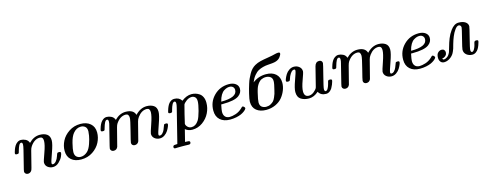

<svg xmlns="http://www.w3.org/2000/svg" viewBox="-28 -1547 6574 2593"><g transform="rotate(-15 3258.5 -250.0)"><path d="M77.1 -298.8Q77.1 -301.8 80.6 -316.4Q84 -331.1 93 -355Q102.1 -378.9 115.5 -400.9Q128.9 -422.9 151.9 -439Q174.8 -455.1 202.1 -455.1Q232.9 -455.1 265.9 -439Q298.8 -422.9 312 -384.8Q380.9 -455.6 464.8 -456.1Q528.8 -456.1 566.4 -428.5Q604 -400.9 604 -341.8Q604 -292 562.5 -177.5Q521 -63 521 -44.9Q521 -25.9 537.1 -25.9Q561 -25.9 584 -54.2Q605 -80.1 616.9 -116.9Q628.9 -153.8 633.8 -158.2Q641.6 -163.1 657.2 -163.1Q682.1 -163.1 682.1 -146Q682.1 -130.9 666.5 -95.9Q650.9 -61 613 -24.9Q575.2 11.2 528.8 11.2Q487.8 11.2 456.3 -12.9Q424.8 -37.1 424.8 -79.1Q424.8 -97.2 463.4 -202.6Q502 -308.1 502 -362.8Q502 -418.9 456.1 -418.9Q380.9 -418.9 324.2 -335.9Q309.1 -314 300.8 -280.8Q251 -84 243.4 -54.9Q235.8 -25.9 229 -16.1Q210 10.7 178.2 11.2Q160.2 11.2 146.5 -0.5Q132.8 -12.2 132.8 -30.8Q132.8 -37.6 138.2 -60.1L201.2 -312Q215.3 -370.1 214.8 -388.2Q214.8 -418 195.8 -418Q176.8 -418 162.8 -389.4Q148.9 -360.8 139.9 -326.9Q130.9 -293 128.9 -290Q123 -282.2 102.1 -282.2Q77.1 -281.7 77.1 -298.8Z M734.9 -158.2Q734.9 -229 768.8 -295.9Q802.7 -362.8 873.3 -409.4Q943.8 -456.1 1033.7 -456.1Q1119.6 -456.1 1171.9 -411.1Q1224.1 -366.2 1224.1 -286.1Q1224.1 -216.3 1190.4 -149.7Q1156.7 -83 1086.4 -35.9Q1016.1 11.2 923.8 11.2Q836.9 11.2 785.9 -33.4Q734.9 -78.1 734.9 -158.2ZM844.7 -112.8Q844.7 -65.9 869.4 -45.4Q894 -24.9 926.8 -24.9Q976.6 -24.9 1021 -64.9Q1054.2 -95.7 1077.1 -161.9Q1100.1 -228 1106.9 -272Q1113.8 -315.9 1113.8 -332Q1113.8 -378.9 1088.9 -398.9Q1064 -418.9 1030.8 -418.9Q966.8 -418.9 920.9 -361.8Q886.7 -319.8 865.7 -234.9Q844.7 -149.9 844.7 -112.8Z M1276.9 -298.8Q1276.9 -301.8 1280.3 -316.4Q1283.7 -331.1 1292.7 -355Q1301.8 -378.9 1315.2 -400.9Q1328.6 -422.9 1351.6 -439Q1374.5 -455.1 1401.9 -455.1Q1432.6 -455.1 1465.6 -439Q1498.5 -422.9 1511.7 -384.8Q1580.6 -455.6 1665.5 -456.1Q1776.4 -456.1 1798.8 -377.9Q1873 -456.1 1960.9 -456.1Q2018.1 -456.1 2057.9 -429.9Q2097.7 -403.8 2097.7 -341.8Q2097.7 -292 2056.6 -178Q2015.6 -64 2015.6 -43.9Q2015.6 -25.9 2031.7 -25.9Q2052.7 -25.9 2070.8 -45.4Q2088.9 -64.9 2098.4 -87.4Q2107.9 -109.9 2115.7 -131.8Q2123.5 -153.8 2124.5 -154.8Q2129.4 -161.6 2145.5 -162.1H2155.8Q2175.8 -162.1 2175.8 -145Q2175.8 -136.2 2166.3 -112.5Q2156.7 -88.9 2139.2 -60.5Q2121.6 -32.2 2090.6 -10.5Q2059.6 11.2 2023.9 11.2Q1981 11.2 1950.4 -13.9Q1919.9 -39.1 1919.9 -79.1Q1919.9 -95.2 1957.8 -203.6Q1995.6 -312 1995.6 -363.8Q1995.6 -418.9 1950.7 -418.9Q1878.9 -418.9 1823.7 -344.2Q1802.7 -315.4 1795.9 -286.1Q1731.9 -32.2 1729.5 -26.9Q1712.4 11.2 1671.9 11.2Q1652.8 11.2 1640.4 -0.5Q1627.9 -12.2 1627.9 -30.8Q1627.9 -44.9 1664.8 -188Q1701.7 -331.1 1701.7 -362.8Q1701.7 -418.9 1657.7 -418.9Q1577.6 -418.9 1519.5 -330.1Q1509.8 -314.9 1500.5 -280.8Q1439.5 -36.6 1435.5 -27.8Q1419.4 11.2 1377.9 11.2Q1358.9 11.2 1345.7 -0.5Q1332.5 -12.2 1332.5 -30.8Q1332.5 -38.6 1339.8 -66.9L1402.8 -319.8Q1402.8 -321.8 1406.7 -335Q1410.6 -348.1 1413.1 -362.1Q1415.5 -376 1415.5 -387.2Q1415.5 -418 1395.5 -418Q1377.4 -418 1363 -389.4Q1348.6 -360.8 1339.6 -326.9Q1330.6 -293 1328.6 -291Q1322.8 -282.2 1308.6 -282.2H1301.8Q1276.9 -281.7 1276.9 -298.8Z M2167.5 173.8Q2167.5 147 2197.8 147H2200.7Q2209.5 147 2229.5 145Q2231.4 136.2 2236.6 117.7Q2241.7 99.1 2243.7 89.8L2347.7 -326.2Q2358.9 -371.1 2358.4 -388.2Q2358.4 -418 2339.4 -418Q2321.3 -418 2306.9 -389.9Q2292.5 -361.8 2283.4 -327.9Q2274.4 -293.9 2273.4 -292Q2267.6 -282.2 2250.5 -282.2Q2220.7 -282.2 2220.7 -297.9Q2220.7 -300.8 2224.1 -315.4Q2227.5 -330.1 2236.6 -354Q2245.6 -377.9 2258.5 -400.4Q2271.5 -422.9 2294.4 -439Q2317.4 -455.1 2345.7 -455.1Q2414.6 -455.1 2447.8 -401.9Q2516.6 -456.1 2586.4 -456.1Q2614.3 -456.1 2641.4 -448.5Q2668.5 -440.9 2695.1 -423.3Q2721.7 -405.8 2737.5 -372.3Q2753.4 -338.9 2753.4 -292Q2753.4 -218.8 2720 -150.4Q2686.5 -82 2621.6 -35.4Q2556.6 11.2 2477.5 11.2Q2420.4 11.2 2379.4 -22.9L2337.4 145Q2361.3 147 2374.5 147Q2405.3 147 2405.8 166Q2405.8 193.8 2378.4 193.8Q2375.5 193.8 2362.1 193.4Q2348.6 192.9 2325.2 192.4Q2301.8 191.9 2274.4 191.9Q2244.6 191.9 2226.1 192.4Q2207.5 192.9 2200.4 193.4Q2193.4 193.8 2191.4 193.8Q2167.5 193.8 2167.5 173.8ZM2398.4 -92.8Q2398.4 -70.8 2420.4 -47.9Q2442.4 -24.9 2476.6 -24.9Q2533.7 -24.9 2574.7 -86.9Q2598.6 -124 2622.1 -211.9Q2645.5 -299.8 2645.5 -342.8Q2645.5 -383.8 2625.5 -401.4Q2605.5 -418.9 2581.5 -418.9Q2541.5 -418.9 2506.1 -392.6Q2470.7 -366.2 2460.4 -345.2Q2457.5 -340.3 2428 -219Q2398.4 -97.7 2398.4 -92.8Z M2815.4 -164.1Q2815.4 -287.1 2900.4 -371.6Q2985.4 -456.1 3109.4 -456.1Q3167.5 -456.1 3203.6 -429Q3239.7 -401.9 3239.7 -357.9Q3239.7 -300.8 3188.5 -263.2Q3127.4 -218.3 2962.4 -217.8H2940.4Q2924.3 -140.6 2924.3 -117.2Q2924.3 -72.3 2947 -48.6Q2969.7 -24.9 3009.3 -24.9Q3043.5 -24.9 3092 -40Q3140.6 -55.2 3181.6 -92.8Q3185.5 -96.7 3189.9 -101.3Q3194.3 -106 3197 -107.9Q3199.7 -109.9 3202.1 -112.5Q3204.6 -115.2 3206.5 -115.7Q3208.5 -116.2 3211.4 -116.2Q3220.2 -116.2 3231 -105.2Q3241.7 -94.2 3241.7 -85.9Q3241.7 -80.1 3233.2 -69.1Q3224.6 -58.1 3205.6 -43.9Q3186.5 -29.8 3159.9 -17.8Q3133.3 -5.9 3093 2.7Q3052.7 11.2 3005.4 11.2Q2917.5 11.2 2866.5 -34.9Q2815.4 -81.1 2815.4 -164.1ZM2950.7 -253.9Q3173.8 -253.9 3173.3 -358.9Q3173.3 -385.7 3155.5 -402.3Q3137.7 -418.9 3108.4 -418.9Q3092.3 -418.9 3074.5 -414.1Q3056.6 -409.2 3031.5 -394Q3006.3 -378.9 2984.6 -343Q2962.9 -307.1 2950.7 -253.9Z M3323.2 -151.9Q3323.2 -185.1 3342.3 -264.2Q3352.1 -305.2 3358.2 -326.7Q3364.3 -348.1 3377.2 -390.1Q3390.1 -432.1 3403.1 -459Q3416 -485.8 3434.1 -518.8Q3452.1 -551.8 3475.1 -575.4Q3498 -599.1 3524.4 -613.8Q3561.5 -634.8 3605.5 -645.3Q3649.4 -655.8 3713.4 -665.8Q3777.3 -675.8 3826.2 -689Q3845.2 -693.8 3859.4 -693.8H3864.3Q3887.2 -693.8 3887.2 -678.2Q3887.2 -660.2 3865.2 -630.6Q3843.3 -601.1 3805.2 -587.9Q3783.2 -580.1 3748.8 -576.7Q3714.4 -573.2 3684.3 -571.5Q3654.3 -569.8 3617.7 -560.3Q3581.1 -550.8 3551.3 -534.4Q3521.5 -518.1 3491.5 -481.9Q3461.4 -445.8 3440.4 -392.1Q3522.5 -456.1 3627.4 -456.1Q3714.4 -456.1 3763.9 -411.6Q3813.5 -367.2 3813.5 -288.1Q3813.5 -238.3 3793.9 -186.5Q3774.4 -134.8 3738.3 -89.8Q3702.1 -44.9 3642.1 -16.8Q3582 11.2 3510.3 11.2Q3426.3 11.2 3374.8 -30.3Q3323.2 -71.8 3323.2 -151.9ZM3434.1 -112.8Q3434.1 -67.9 3460.2 -48.8Q3486.3 -29.8 3521.5 -29.8Q3555.7 -29.8 3582.5 -44.4Q3609.4 -59.1 3624.3 -75Q3639.2 -90.8 3653.3 -123.3Q3667.5 -155.8 3671.4 -169.4Q3675.3 -183.1 3683.1 -214.8Q3706.1 -302.7 3706.1 -338.9Q3706.1 -381.8 3679.2 -400.4Q3652.3 -418.9 3617.2 -418.9Q3598.1 -418.9 3581.8 -415Q3565.4 -411.1 3552.2 -404.5Q3539.1 -397.9 3527.6 -387Q3516.1 -376 3508.3 -366.5Q3500.5 -356.9 3492.9 -343Q3485.4 -329.1 3480.7 -319.6Q3476.1 -310.1 3471.7 -294.9Q3467.3 -279.8 3465.3 -273.4Q3463.4 -267.1 3460.2 -254.6Q3457 -242.2 3457 -241.2Q3434.1 -147 3434.1 -112.8Z M3866.2 -298.8Q3866.2 -308.6 3875.7 -332.3Q3885.3 -356 3902.6 -384.5Q3919.9 -413.1 3951.4 -434.6Q3982.9 -456.1 4019 -456.1Q4060.1 -456.1 4091.6 -430.9Q4123 -405.8 4123 -365.2Q4123 -346.2 4087.6 -250.5Q4052.2 -154.8 4052.2 -101.1Q4052.2 -24.9 4117.2 -24.9Q4165 -24.9 4209 -73.2Q4213.9 -78.1 4217.5 -82.5Q4221.2 -86.9 4223.6 -89.8Q4226.1 -92.8 4228 -96.9Q4230 -101.1 4231 -103Q4231.9 -105 4233.4 -109.4Q4234.9 -113.8 4235.4 -115.5Q4235.8 -117.2 4237.1 -123Q4238.3 -128.9 4239.3 -130.9L4303.2 -384.8Q4318.4 -443.8 4368.2 -443.8Q4387.2 -443.8 4399.7 -432.4Q4412.1 -420.9 4412.1 -401.9Q4412.1 -388.7 4372.6 -235.4Q4333 -82 4333 -57.1Q4333 -26.4 4352.1 -25.9Q4357.9 -25.9 4364.5 -30Q4371.1 -34.2 4375.5 -40Q4379.9 -45.9 4385 -55.9Q4390.1 -65.9 4393.6 -74Q4397 -82 4400.6 -93.5Q4404.3 -105 4406.2 -111.6Q4408.2 -118.2 4410.6 -128.2Q4413.1 -138.2 4413.1 -139.2Q4417 -153.3 4422.1 -157.7Q4427.2 -162.1 4439.9 -162.1H4446.3Q4471.2 -162.1 4471.2 -145Q4471.2 -142.1 4467.5 -127.4Q4463.9 -112.8 4454.3 -88.9Q4444.8 -64.9 4431.9 -43Q4418.9 -21 4396.5 -4.9Q4374 11.2 4347.2 11.2Q4272.9 11.2 4242.2 -45.9Q4178.2 11.2 4107.9 11.2Q4042 11.2 3996.1 -18.3Q3950.2 -47.9 3950.2 -120.1Q3950.2 -171.9 3988.5 -276.4Q4026.9 -380.9 4026.9 -399.9Q4026.9 -418 4012.2 -418Q4000 -418 3987.5 -411.4Q3975.1 -404.8 3956.5 -377.4Q3938 -350.1 3923.8 -304.2Q3920.9 -293 3916.5 -288.6Q3912.1 -284.2 3907 -283.2Q3901.9 -282.2 3892.1 -282.2H3891.1Q3866.2 -281.7 3866.2 -298.8Z M4516.1 -298.8Q4516.1 -301.8 4519.5 -316.4Q4522.9 -331.1 4532 -355Q4541 -378.9 4554.4 -400.9Q4567.9 -422.9 4590.8 -439Q4613.8 -455.1 4641.1 -455.1Q4671.9 -455.1 4704.8 -439Q4737.8 -422.9 4751 -384.8Q4819.8 -455.6 4904.8 -456.1Q5015.6 -456.1 5038.1 -377.9Q5112.3 -456.1 5200.2 -456.1Q5257.3 -456.1 5297.1 -429.9Q5336.9 -403.8 5336.9 -341.8Q5336.9 -292 5295.9 -178Q5254.9 -64 5254.9 -43.9Q5254.9 -25.9 5271 -25.9Q5292 -25.9 5310.1 -45.4Q5328.1 -64.9 5337.6 -87.4Q5347.2 -109.9 5355 -131.8Q5362.8 -153.8 5363.8 -154.8Q5368.7 -161.6 5384.8 -162.1H5395Q5415 -162.1 5415 -145Q5415 -136.2 5405.5 -112.5Q5396 -88.9 5378.4 -60.5Q5360.8 -32.2 5329.8 -10.5Q5298.8 11.2 5263.2 11.2Q5220.2 11.2 5189.7 -13.9Q5159.2 -39.1 5159.2 -79.1Q5159.2 -95.2 5197 -203.6Q5234.9 -312 5234.9 -363.8Q5234.9 -418.9 5189.9 -418.9Q5118.2 -418.9 5063 -344.2Q5042 -315.4 5035.2 -286.1Q4971.2 -32.2 4968.8 -26.9Q4951.7 11.2 4911.1 11.2Q4892.1 11.2 4879.6 -0.5Q4867.2 -12.2 4867.2 -30.8Q4867.2 -44.9 4904.1 -188Q4940.9 -331.1 4940.9 -362.8Q4940.9 -418.9 4897 -418.9Q4816.9 -418.9 4758.8 -330.1Q4749 -314.9 4739.7 -280.8Q4678.7 -36.6 4674.8 -27.8Q4658.7 11.2 4617.2 11.2Q4598.1 11.2 4585 -0.5Q4571.8 -12.2 4571.8 -30.8Q4571.8 -38.6 4579.1 -66.9L4642.1 -319.8Q4642.1 -321.8 4646 -335Q4649.9 -348.1 4652.3 -362.1Q4654.8 -376 4654.8 -387.2Q4654.8 -418 4634.8 -418Q4616.7 -418 4602.3 -389.4Q4587.9 -360.8 4578.9 -326.9Q4569.8 -293 4567.9 -291Q4562 -282.2 4547.9 -282.2H4541Q4516.1 -281.7 4516.1 -298.8Z M5469.7 -164.1Q5469.7 -287.1 5554.7 -371.6Q5639.6 -456.1 5763.7 -456.1Q5821.8 -456.1 5857.9 -429Q5894 -401.9 5894 -357.9Q5894 -300.8 5842.8 -263.2Q5781.7 -218.3 5616.7 -217.8H5594.7Q5578.6 -140.6 5578.6 -117.2Q5578.6 -72.3 5601.3 -48.6Q5624 -24.9 5663.6 -24.9Q5697.8 -24.9 5746.3 -40Q5794.9 -55.2 5835.9 -92.8Q5839.8 -96.7 5844.2 -101.3Q5848.6 -106 5851.3 -107.9Q5854 -109.9 5856.4 -112.5Q5858.9 -115.2 5860.8 -115.7Q5862.8 -116.2 5865.7 -116.2Q5874.5 -116.2 5885.3 -105.2Q5896 -94.2 5896 -85.9Q5896 -80.1 5887.5 -69.1Q5878.9 -58.1 5859.9 -43.9Q5840.8 -29.8 5814.2 -17.8Q5787.6 -5.9 5747.3 2.7Q5707 11.2 5659.7 11.2Q5571.8 11.2 5520.8 -34.9Q5469.7 -81.1 5469.7 -164.1ZM5605 -253.9Q5828.1 -253.9 5827.6 -358.9Q5827.6 -385.7 5809.8 -402.3Q5792 -418.9 5762.7 -418.9Q5746.6 -418.9 5728.8 -414.1Q5710.9 -409.2 5685.8 -394Q5660.6 -378.9 5638.9 -343Q5617.2 -307.1 5605 -253.9Z M5930.7 -68.8Q5930.7 -116.7 5954.1 -138.9Q5977.5 -161.1 6004.9 -161.1Q6027.8 -161.1 6040.3 -147.5Q6052.7 -133.8 6052.7 -113.8Q6052.7 -102.5 6048.8 -89.8Q6044.9 -77.1 6027.8 -62Q6010.7 -46.9 5983.9 -43.9Q5989.7 -25.9 6004.9 -25.9Q6023.9 -25.9 6049.8 -43.5Q6075.7 -61 6093.8 -103Q6100.6 -120.1 6114.7 -173.1Q6128.9 -226.1 6150.9 -282Q6172.9 -337.9 6207.5 -384.8Q6259.3 -455.6 6319.6 -455.8Q6379.9 -456.1 6414.8 -432.6Q6449.7 -409.2 6449.7 -371.1Q6449.7 -356.9 6414.3 -219Q6378.9 -81.1 6378.9 -56.2Q6378.9 -26.4 6397.9 -25.9Q6416 -25.9 6431.6 -57.1Q6442.9 -78.1 6449.2 -100.6Q6455.6 -123 6457.8 -135Q6460 -147 6466.3 -154.5Q6472.7 -162.1 6485.8 -162.1H6491.7Q6516.6 -162.1 6516.6 -146Q6516.6 -144 6513.2 -129.6Q6509.8 -115.2 6500.7 -90.6Q6491.7 -65.9 6478.8 -43.9Q6465.8 -22 6442.9 -5.4Q6419.9 11.2 6392.6 11.2Q6346.7 11.2 6312.7 -15.4Q6278.8 -42 6278.8 -87.9Q6278.8 -105 6312.3 -236.6Q6345.7 -368.2 6345.7 -381.8Q6345.7 -401.9 6335.2 -410.4Q6324.7 -418.9 6313 -418.9Q6288.1 -418.9 6260 -380.4Q6231.9 -341.8 6212.4 -293.9Q6192.9 -246.1 6178.7 -195.8Q6177.7 -193.8 6171.6 -170.4Q6165.5 -147 6161.6 -134.5Q6157.7 -122.1 6147.2 -98.1Q6136.7 -74.2 6125.2 -58.6Q6113.8 -43 6094.2 -26.4Q6074.7 -9.8 6050.8 0Q6024.9 11.2 5999.5 11.2Q5966.3 11.2 5948.5 -11.2Q5930.7 -33.7 5930.7 -68.8Z"/></g></svg>

Font: CMU Serif
Style: BoldItalic
Weight: 700
Italic angle: -14.04°
Version: Version 0.7.0